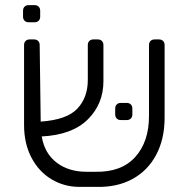

<svg xmlns="http://www.w3.org/2000/svg" viewBox="-20 -725 731 750"><path d="M70 0ZM623 -549V-265Q623 -182 590 -120Q557 -58 497 -25.5Q437 7 357 5H290Q231 5 181.5 -24.5Q132 -54 103 -109Q74 -164 74 -237V-549Q74 -559 80 -565Q86 -571 96 -571H113Q123 -571 129 -565Q135 -559 135 -549L139 -250Q241 -257 282 -300.5Q323 -344 323 -413V-549Q323 -559 329 -565Q335 -571 345 -571H362Q372 -571 378 -565Q384 -559 384 -549V-408Q384 -319 323 -258.5Q262 -198 143 -192Q154 -126 201 -90Q248 -54 318 -54H353Q454 -52 508 -111.5Q562 -171 562 -272V-549Q562 -559 568 -565Q574 -571 584 -571H601Q611 -571 617 -565Q623 -559 623 -549ZM430 -278V-301Q430 -311 436 -317Q442 -323 452 -323H475Q485 -323 491 -317Q497 -311 497 -301V-278Q497 -268 491 -262Q485 -256 475 -256H452Q442 -256 436 -262Q430 -268 430 -278ZM70 -660V-683Q70 -693 76 -699Q82 -705 92 -705H115Q125 -705 131 -699Q137 -693 137 -683V-660Q137 -650 131 -644Q125 -638 115 -638H92Q82 -638 76 -644Q70 -650 70 -660Z"/></svg>

Font: Hezaedrus Light
Style: Regular
Weight: 300
Designer: Hubert & Fischer
Foundry: Hubert & Fischer
Version: Version 1.10;September 3, 2019;FontCreator 11.5.0.2425 64-bi